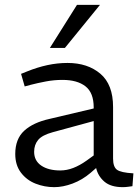

<svg xmlns="http://www.w3.org/2000/svg" viewBox="-20 -766 578 793"><path d="M204 7Q164 7 127 -7.5Q90 -22 66.5 -53Q43 -84 43 -130Q43 -192 80 -226Q117 -260 185 -275L367 -318V-322Q367 -383 333 -409.5Q299 -436 238 -436Q203 -436 169 -429.5Q135 -423 108 -416L82 -409L67 -461L92 -471Q134 -488 175.5 -497Q217 -506 259 -506Q342 -506 394.5 -461.5Q447 -417 447 -324V-111Q447 -77 463 -65Q479 -53 531 -50L527 3Q519 4 508.5 5.5Q498 7 487 7Q438 7 411.5 -15.5Q385 -38 377 -72L354 -52Q320 -23 280 -8Q240 7 204 7ZM229 -62Q256 -62 283 -72.5Q310 -83 338 -103L367 -124V-266L198 -220Q154 -208 137.5 -188Q121 -168 121 -139Q121 -102 150.5 -82Q180 -62 229 -62ZM186 -568 298 -746H393L248 -568Z"/></svg>

Font: REM Light
Style: Regular
Weight: 300
Designer: Octavio Pardo
Foundry: Ashler Design
Version: Version 1.005;gftools[0.9.28]